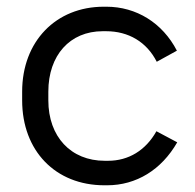

<svg xmlns="http://www.w3.org/2000/svg" viewBox="-20 -546 581 572"><path d="M291 6H299C386 6 461 -40 508 -122L446 -155C414 -98 363 -67 302 -67H292C191 -67 124 -139 124 -247V-273C124 -381 188 -453 286 -453H296C363 -453 417 -421 447 -362L507 -395C464 -478 386 -526 297 -526H289C147 -526 46 -423 46 -273V-247C46 -97 145 6 291 6Z"/></svg>

Font: Fixel Text Regular
Style: Regular
Weight: 400
Width: 4
Designer: AlfaBravo + MacPaw
Foundry: Kyrylo Tkachov, Marchela Mozhyna, Serhii Makarenko, Maria Weinstein, Zakhar Kryvoshyya
Version: Version 1.211